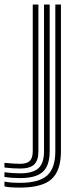

<svg xmlns="http://www.w3.org/2000/svg" viewBox="-99 -620 336 850"><path d="M-10.2 210.5Q-34 210.5 -51.3 209.2Q-68.7 207.9 -79.3 204.9V184Q-65.5 186.8 -48.6 188.1Q-31.7 189.4 -10.2 189.4Q73.5 189.4 109.7 157Q145.9 124.6 145.9 49.5V-600H170.8V49.5Q170.8 135.9 128.9 173.2Q86.9 210.5 -10.2 210.5ZM-10.2 168.4Q-28.3 168.4 -45.7 167.2Q-63.1 165.9 -79.3 163.2V142.6Q-61.3 144.9 -44.5 146.1Q-27.6 147.3 -10.2 147.3Q46.8 147.3 71.4 124.6Q95.9 102 95.9 49.5V-600H120.9V49.5Q120.9 113.3 90.5 140.8Q60.1 168.4 -10.2 168.4ZM-10.2 126.1Q-25.6 126.1 -42.3 125.1Q-59 124 -79.3 121.6V101Q-57.1 103.1 -40.3 104.1Q-23.4 105.2 -10.2 105.2Q20 105.2 33 92.3Q46 79.3 46 49.5V-600H71V49.5Q71 90.6 52.1 108.4Q33.3 126.1 -10.2 126.1Z"/></svg>

Font: Big Shoulders Inline Thin
Style: Regular
Weight: 100
Designer: Patric King
Foundry: XO Type Co
Version: Version 2.002